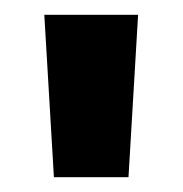

<svg xmlns="http://www.w3.org/2000/svg" viewBox="-20 -775 248 260"><path d="M53 -535 40 -755H167L154 -535Z"/></svg>

Font: DM Sans 17pt Black
Style: Regular
Weight: 900
Version: Version 4.004;gftools[0.9.30]